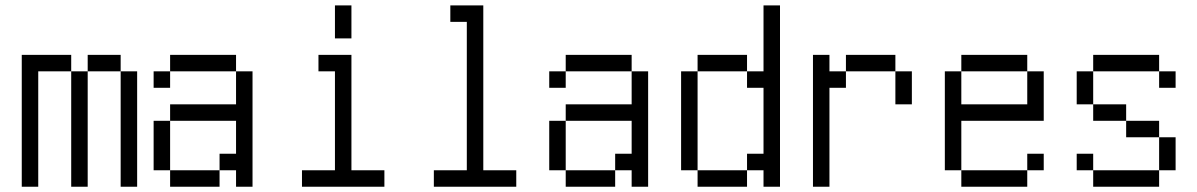

<svg xmlns="http://www.w3.org/2000/svg" viewBox="-20 -708 4540 728"><path d="M62.5 -500Q62.5 -500 62.5 0H125V-437.5H250V0H312.5V-437.5H250V-500ZM437.5 -437.5V0H500V-437.5ZM312.5 -437.5H437.5V-500H312.5Z M625 -62.5V0H812.5V-62.5ZM625 -62.5V-250H562.5V-62.5ZM875 -62.5V0H937.5V-437.5H875Q875 -437.5 875 -312.5H625V-250H875Q875 -250 875 -125H812.5V-62.5ZM625 -437.5H562.5V-375H625ZM625 -437.5H875V-500H625Z M1437.5 0V-62.5H1312.5V-500H1187.5V-437.5H1250Q1250 -437.5 1250 -62.5H1125V0ZM1250 -687.5Q1250 -687.5 1250 -562.5H1312.5Q1312.5 -562.5 1312.5 -687.5Z M1937.5 0V-62.5H1812.5Q1812.5 -62.5 1812.5 -687.5H1687.5V-625H1750V-62.5H1625V0Z M2125 -62.5V0H2312.5V-62.5ZM2125 -62.5V-250H2062.5V-62.5ZM2375 -62.5V0H2437.5V-437.5H2375Q2375 -437.5 2375 -312.5H2125V-250H2375Q2375 -250 2375 -125H2312.5V-62.5ZM2125 -437.5H2062.5V-375H2125ZM2125 -437.5H2375V-500H2125Z M2625 -62.5V0H2812.5V-62.5ZM2625 -62.5Q2625 -62.5 2625 -437.5H2562.5Q2562.5 -437.5 2562.5 -62.5ZM2875 -62.5V0H2937.5V-687.5H2875Q2875 -687.5 2875 -437.5H2812.5V-375H2875Q2875 -375 2875 -125H2812.5V-62.5ZM2625 -437.5H2812.5V-500H2625Z M3062.5 -500Q3062.5 -500 3062.5 0H3125Q3125 0 3125 -375H3187.5V-437.5H3125V-500ZM3375 -437.5Q3375 -437.5 3375 -312.5H3437.5Q3437.5 -312.5 3437.5 -437.5ZM3187.5 -437.5H3375V-500H3187.5Z M3937.5 -62.5V-125H3875V-62.5H3625V0H3875V-62.5ZM3625 -62.5V-250H3937.5V-437.5H3875Q3875 -437.5 3875 -312.5H3625Q3625 -312.5 3625 -437.5H3562.5Q3562.5 -437.5 3562.5 -62.5ZM3625 -437.5H3875V-500H3625Z M4437.5 -375V-437.5H4375V-375ZM4125 -62.5V0H4375V-62.5ZM4125 -62.5V-125H4062.5V-62.5ZM4375 -62.5H4437.5Q4437.5 -62.5 4437.5 -187.5H4375Q4375 -187.5 4375 -62.5ZM4375 -187.5V-250H4250V-187.5ZM4250 -250V-312.5H4125V-250ZM4125 -312.5Q4125 -312.5 4125 -437.5H4062.5Q4062.5 -437.5 4062.5 -312.5ZM4125 -437.5H4375V-500H4125Z"/></svg>

Font: UnifontExMono
Style: Regular
Weight: 500
Version: Version 15.0.06